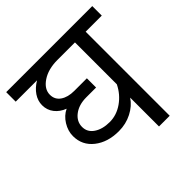

<svg xmlns="http://www.w3.org/2000/svg" viewBox="-182 -747 885 885"><g transform="rotate(-45 260.5 -305.0)"><path d="M-20 -609.9H541V-547.9H436V0H366.2V-188Q344.7 -155.3 305.7 -135.3Q266.6 -115.2 220.2 -115.2Q147.9 -115.2 101.1 -152.1Q54.2 -189 54.2 -249Q54.2 -282.2 73.5 -313.5Q92.8 -344.7 123 -358.9Q91.8 -370.6 73 -394.5Q54.2 -418.5 54.2 -450.2Q54.2 -479 71.3 -504.4Q88.4 -529.8 119.1 -547.9H-20ZM220.2 -174.8Q265.1 -174.8 304.7 -202.4Q344.2 -230 366.2 -274.9V-547.9H252Q191.9 -547.9 152.8 -521.7Q113.8 -495.6 113.8 -459Q113.8 -427.2 139.2 -409.7Q164.6 -392.1 206.1 -392.1H288.1V-332H224.1Q175.8 -332 144.8 -308.3Q113.8 -284.7 113.8 -249Q113.8 -214.8 143.8 -194.8Q173.8 -174.8 220.2 -174.8Z"/></g></svg>

Font: LT Superior
Style: Regular
Weight: 400
Designer: Daniel Lyons
Foundry: LyonsType
Version: Version 1.000